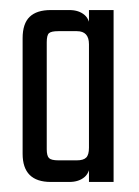

<svg xmlns="http://www.w3.org/2000/svg" viewBox="-20 -642 276 382"><path d="M73 -438H25V-566Q25 -595 39 -608.5Q53 -622 81 -622H118Q137 -622 148.5 -612Q160 -602 160 -578V-534H157V-554Q157 -580 133 -580H96Q82 -580 77.5 -576Q73 -572 73 -558ZM206 -280H157V-577V-582V-622H206ZM25 -465H73V-345Q73 -332 77.5 -327.5Q82 -323 96 -323H133Q146 -323 151.5 -328.5Q157 -334 157 -348V-366H160V-324Q160 -300 148.5 -290Q137 -280 118 -280H81Q53 -280 39 -294Q25 -308 25 -336Z"/></svg>

Font: Teko Variable Light
Style: Regular
Weight: 300
Designer: Manushi Parikh, Jonny Pinhorn
Foundry: Indian Type Foundry
Version: Version 3.000